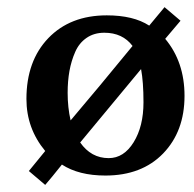

<svg xmlns="http://www.w3.org/2000/svg" viewBox="-20 -483 544 539"><path d="M54.2 -205.1Q54.2 -312 115.7 -376Q177.2 -439.9 279.8 -439.9Q354.5 -439.9 398.9 -411.1Q439 -459.5 441.9 -462.9L486.8 -424.8L443.8 -374Q498 -309.1 498 -213.9Q498 -114.3 438 -52.2Q377.9 9.8 275.9 9.8Q201.2 9.8 153.8 -21Q123.5 17.1 106.9 36.1L61 -2.9L106.9 -59.1Q54.2 -122.6 54.2 -205.1ZM382.8 -195.8Q382.8 -252.9 376 -289.1Q238.8 -124 205.1 -83Q235.8 -39.1 285.2 -39.1Q327.6 -39.1 355.2 -83.7Q382.8 -128.4 382.8 -195.8ZM272.9 -391.1Q244.1 -391.1 223.1 -376.7Q202.1 -362.3 191.2 -337.4Q180.2 -312.5 175 -283.9Q169.9 -255.4 169.9 -222.2Q169.9 -181.6 178.2 -145Q255.4 -235.8 352.1 -354Q324.2 -391.1 272.9 -391.1Z"/></svg>

Font: Linear Smooth
Style: Bold
Weight: 700
Designer: Philipp H. Poll, Flanker
Foundry: Philipp H. Poll, reworked by Flanker
Version: Version 1.061 | FøM Fix